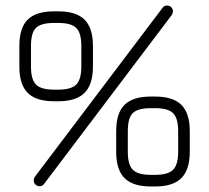

<svg xmlns="http://www.w3.org/2000/svg" viewBox="-20 -674 756 694"><path d="M175 -308Q110.5 -308 80.2 -338.2Q50 -368.5 50 -433V-508Q50 -573.5 80.2 -603.2Q110.5 -633 175 -633H191Q255.5 -633 285.8 -602.8Q316 -572.5 316 -508V-434Q316 -369 285.8 -338.5Q255.5 -308 191 -308ZM92 -433Q92 -386.5 110.2 -368.2Q128.5 -350 175 -350H191Q237.5 -350 255.8 -368.5Q274 -387 274 -434V-508Q274 -554.5 255.8 -572.8Q237.5 -591 191 -591H175Q128.5 -591 110.2 -573.5Q92 -556 92 -508ZM525 0Q460.5 0 430.2 -30.2Q400 -60.5 400 -125V-200Q400 -265.5 430.2 -295.2Q460.5 -325 525 -325H541Q605.5 -325 635.8 -294.8Q666 -264.5 666 -200V-126Q666 -61 635.8 -30.5Q605.5 0 541 0ZM442 -125Q442 -78.5 460.2 -60.2Q478.5 -42 525 -42H541Q587.5 -42 605.8 -60.5Q624 -79 624 -126V-200Q624 -246.5 605.8 -264.8Q587.5 -283 541 -283H525Q478.5 -283 460.2 -265.5Q442 -248 442 -200ZM123 -1Q114 -1 108 -7Q102 -13 102 -22Q102 -26 103.2 -29Q104.5 -32 106 -35L567 -645Q573 -654 584 -654Q593 -654 599 -648Q605 -642 605 -633Q605 -629.5 603.8 -626.2Q602.5 -623 601 -620L140 -10Q134 -1 123 -1Z"/></svg>

Font: Jura Light Light
Style: Regular
Weight: 300
Version: Version 5.106